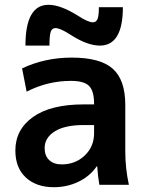

<svg xmlns="http://www.w3.org/2000/svg" viewBox="-20 -770 616 800"><path d="M304 -705Q347 -677 367 -677Q380 -677 386 -690Q392 -703 392 -740H492Q492 -580 396 -580Q344 -580 274 -625Q231 -653 211 -653Q197 -653 191.5 -638Q186 -623 186 -580H86Q86 -750 182 -750Q232 -750 304 -705ZM279 -530Q398 -530 450 -483.5Q502 -437 502 -333V-140Q502 -69 517 0H394Q388 -33 385 -77H383Q355 -36 307.5 -13Q260 10 204 10Q131 10 87.5 -30.5Q44 -71 44 -143Q44 -230 117.5 -282.5Q191 -335 329 -335H372V-338Q372 -391 351 -412Q330 -433 276 -433Q178 -433 91 -388L72 -485Q167 -530 279 -530ZM166 -153Q166 -121 185 -103Q204 -85 237 -85Q294 -85 333 -122Q372 -159 372 -215V-249H329Q250 -249 208 -222.5Q166 -196 166 -153Z"/></svg>

Font: Mplus 1p Bold
Style: Bold
Weight: 700
Version: Version 1.061